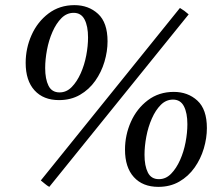

<svg xmlns="http://www.w3.org/2000/svg" viewBox="-20 -719 868 748"><path d="M210 -329Q149 -329 114.5 -367Q80 -405 80 -474Q80 -531 103 -582.5Q126 -634 169 -666.5Q212 -699 270 -699Q325 -699 362 -665Q399 -631 399 -558Q399 -519 387 -478.5Q375 -438 351 -404Q327 -370 291.5 -349.5Q256 -329 210 -329ZM212 -359Q239 -359 259.5 -380Q280 -401 294.5 -433.5Q309 -466 316 -503Q323 -540 323 -573Q323 -617 309.5 -643Q296 -669 267 -669Q240 -669 219.5 -648.5Q199 -628 184.5 -595Q170 -562 163 -524.5Q156 -487 156 -454Q156 -411 169 -385Q182 -359 212 -359ZM715 -663 172 9Q163 4 155.5 -2.5Q148 -9 139 -16L681 -688Q691 -682 698.5 -676.5Q706 -671 715 -663ZM597 9Q536 9 501.5 -29Q467 -67 467 -136Q467 -193 490 -244.5Q513 -296 556 -328.5Q599 -361 657 -361Q712 -361 749 -327Q786 -293 786 -220Q786 -181 774 -140.5Q762 -100 738 -66Q714 -32 678.5 -11.5Q643 9 597 9ZM599 -21Q626 -21 646.5 -42Q667 -63 681.5 -95.5Q696 -128 703 -165Q710 -202 710 -235Q710 -279 696.5 -305Q683 -331 654 -331Q627 -331 606.5 -310.5Q586 -290 571.5 -257Q557 -224 550 -186.5Q543 -149 543 -116Q543 -73 556 -47Q569 -21 599 -21Z"/></svg>

Font: Tiro Tamil
Style: Italic
Weight: 400
Italic angle: -11°
Designer: Tamil: Fernando Mello & Fiona Ross, assisted by Kaja Sojewska. Latin: John Hudson with Paul Hanslow, assisted by Kaja So
Foundry: Tiro Typeworks Ltd.
Version: Version 1.52